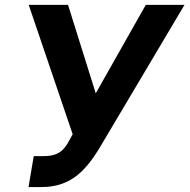

<svg xmlns="http://www.w3.org/2000/svg" viewBox="-20 -747 767 777"><path d="M95.5 9.9H149.9C269.2 9.9 328.8 -61.8 379.6 -142.8L726.6 -727.3H570L367.5 -369.3L255.3 -727.3H96.2L274.1 -203.8L261 -180C239 -137.1 214.5 -115.1 155.9 -115.1H116.5Z"/></svg>

Font: Margiela Sans
Style: Bold Italic
Weight: 700
Italic angle: -9.39999°
Designer: Stefan Endress, Andreas Faust
Version: Version 1.100;FEAKit 1.0